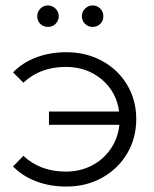

<svg xmlns="http://www.w3.org/2000/svg" viewBox="-20 -680 565 706"><path d="M224 6Q164 6 113.5 -13Q63 -32 28 -68L66 -107Q128 -49 222 -49Q274 -49 317 -71Q360 -93 387 -132.5Q414 -172 419 -221H160V-270H418Q408 -343 353.5 -388.5Q299 -434 222 -434Q128 -434 66 -376L28 -414Q63 -450 113.5 -469Q164 -488 224 -488Q297 -488 355.5 -456Q414 -424 447.5 -368Q481 -312 481 -242Q481 -172 447.5 -115.5Q414 -59 355.5 -26.5Q297 6 224 6ZM117 -620Q117 -637 128.5 -648.5Q140 -660 156 -660Q172 -660 184 -648.5Q196 -637 196 -620.5Q196 -604 184.5 -592.5Q173 -581 156.5 -581Q140 -581 128.5 -592Q117 -603 117 -620ZM320 -660Q337 -660 348.5 -648.5Q360 -637 360 -620Q360 -603 348.5 -592Q337 -581 320.5 -581Q304 -581 292.5 -592.5Q281 -604 281 -620.5Q281 -637 293 -648.5Q305 -660 320 -660Z"/></svg>

Font: Montserrat Ace
Style: Regular
Weight: 400
Designer: Julieta Ulanovsky
Foundry: Julieta Ulanovsky
Version: Version 1